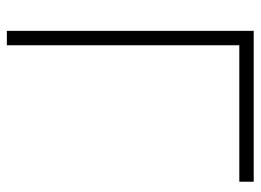

<svg xmlns="http://www.w3.org/2000/svg" viewBox="-120 -640 760 560"><g transform="rotate(90 260.0 -360.0)"><path d="M70 0V-720H510V-678H112V0Z"/></g></svg>

Font: Vela Sans GX ExtLt
Style: Regular
Weight: 200
Designer: Principal design: Mikhail Sharanda - project Manrope.
Design modification: Ravid Balaliev
Foundry: Mikhail Sharanda
Version: Version 1.001